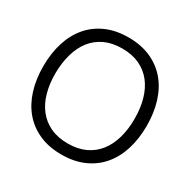

<svg xmlns="http://www.w3.org/2000/svg" viewBox="-166 -893 1056 1066"><g transform="rotate(30 361.5 -360.0)"><path d="M361.7 15Q442.3 15 504.2 -12.5Q566.2 -40 608.2 -89.5Q650.2 -139 671.8 -208Q693.3 -277 693.3 -360Q693.3 -443 671.8 -512Q650.2 -581 608.2 -630.5Q566.2 -680 504.2 -707.5Q442.3 -735 361.7 -735Q281 -735 219.1 -707.5Q157.2 -680 115.2 -630.5Q73.2 -581 51.6 -512Q30 -443 30 -360Q30 -277 51.6 -208Q73.2 -139 115.2 -89.5Q157.2 -40 219.1 -12.5Q281 15 361.7 15ZM361.7 -55.7Q298.2 -55.7 250.5 -77.8Q202.8 -100 171 -140.2Q139.2 -180.5 123.4 -236.6Q107.7 -292.7 108 -360Q108.7 -427.5 124.6 -483.5Q140.5 -539.5 172 -579.8Q203.5 -620 250.8 -642.2Q298.2 -664.3 361.7 -664.3Q425.2 -664.3 472.7 -642.2Q520.2 -620 551.8 -579.8Q583.5 -539.5 599.4 -483.5Q615.3 -427.5 615.3 -360Q615.3 -292.7 599.4 -236.6Q583.5 -180.5 551.8 -140.2Q520.2 -100 472.7 -77.8Q425.2 -55.7 361.7 -55.7Z"/></g></svg>

Font: Vela Sans GX ExtLt
Style: Regular
Weight: 200
Designer: Principal design: Mikhail Sharanda - project Manrope.
Design modification: Ravid Balaliev
Foundry: Mikhail Sharanda
Version: Version 1.001